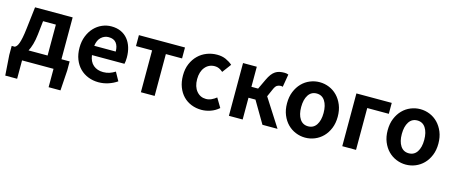

<svg xmlns="http://www.w3.org/2000/svg" viewBox="-47 -1173 4636 1968"><g transform="rotate(15 2271.5 -189.5)"><path d="M15 -116H48Q59 -122 68 -133Q77 -144 85.5 -167Q94 -190 102 -229Q110 -268 117 -329L144 -560H543V-116H630V-20L616 195H490V0H156V195H30L15 -20ZM244 -298Q237 -237 224 -192.5Q211 -148 194 -116H396V-444H260Z M969 14Q911 14 860 -6Q809 -26 771.5 -63.5Q734 -101 712.5 -155.5Q691 -210 691 -279Q691 -347 713 -402Q735 -457 771 -495Q807 -533 854 -553.5Q901 -574 952 -574Q1010 -574 1053.5 -554Q1097 -534 1126.5 -498Q1156 -462 1171 -413Q1186 -364 1186 -306Q1186 -286 1184 -267.5Q1182 -249 1179 -238H834Q843 -169 884.5 -134Q926 -99 989 -99Q1024 -99 1054.5 -109Q1085 -119 1115 -138L1165 -48Q1123 -19 1072.5 -2.5Q1022 14 969 14ZM1060 -336Q1060 -393 1034 -426.5Q1008 -460 953 -460Q909 -460 874.5 -429Q840 -398 832 -336Z M1246 -560H1735V-444H1563V0H1417V-444H1246Z M2062 14Q2004 14 1954 -6Q1904 -26 1867.5 -63.5Q1831 -101 1810 -155.5Q1789 -210 1789 -279Q1789 -349 1812.5 -403.5Q1836 -458 1875 -496Q1914 -534 1965.5 -554Q2017 -574 2074 -574Q2127 -574 2167 -556Q2207 -538 2238 -511L2168 -417Q2147 -435 2126.5 -444.5Q2106 -454 2082 -454Q2018 -454 1978.5 -406.5Q1939 -359 1939 -279Q1939 -200 1978 -153Q2017 -106 2078 -106Q2108 -106 2136 -119Q2164 -132 2187 -151L2245 -54Q2205 -19 2157 -2.5Q2109 14 2062 14Z M2351 -560H2497V-347H2568L2619 -455Q2636 -491 2653.5 -514Q2671 -537 2691.5 -550.5Q2712 -564 2736 -569Q2760 -574 2788 -574Q2811 -574 2830 -566L2807 -430Q2802 -432 2797 -433Q2792 -434 2786 -434Q2765 -434 2747 -423.5Q2729 -413 2712 -372L2678 -295L2867 0H2707L2571 -231H2497V0H2351Z M3162 14Q3110 14 3061 -6Q3012 -26 2975 -63.5Q2938 -101 2915.5 -155.5Q2893 -210 2893 -279Q2893 -349 2915.5 -403.5Q2938 -458 2975 -496Q3012 -534 3061 -554Q3110 -574 3162 -574Q3215 -574 3263.5 -554Q3312 -534 3349 -496Q3386 -458 3408.5 -403.5Q3431 -349 3431 -279Q3431 -210 3408.5 -155.5Q3386 -101 3349 -63.5Q3312 -26 3263.5 -6Q3215 14 3162 14ZM3162 -106Q3219 -106 3250 -153Q3281 -200 3281 -279Q3281 -359 3250 -406.5Q3219 -454 3162 -454Q3105 -454 3074 -406.5Q3043 -359 3043 -279Q3043 -200 3074 -153Q3105 -106 3162 -106Z M3554 -560H3929V-444H3700V0H3554Z M4230 14Q4178 14 4129 -6Q4080 -26 4043 -63.5Q4006 -101 3983.5 -155.5Q3961 -210 3961 -279Q3961 -349 3983.5 -403.5Q4006 -458 4043 -496Q4080 -534 4129 -554Q4178 -574 4230 -574Q4283 -574 4331.5 -554Q4380 -534 4417 -496Q4454 -458 4476.5 -403.5Q4499 -349 4499 -279Q4499 -210 4476.5 -155.5Q4454 -101 4417 -63.5Q4380 -26 4331.5 -6Q4283 14 4230 14ZM4230 -106Q4287 -106 4318 -153Q4349 -200 4349 -279Q4349 -359 4318 -406.5Q4287 -454 4230 -454Q4173 -454 4142 -406.5Q4111 -359 4111 -279Q4111 -200 4142 -153Q4173 -106 4230 -106Z"/></g></svg>

Font: Kinto Sans
Style: Bold
Weight: 700
Designer: Authors: Ryoko NISHIZUKA  (kana & ideographs); Paul D. Hunt (Latin, Greek & Cyrillic); Wenlong ZHANG  (bopomofo); Sandol
Foundry: Adobe Systems Incorporated, ookami Inc.
Version: Version 0.001